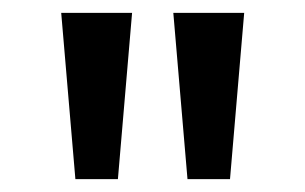

<svg xmlns="http://www.w3.org/2000/svg" viewBox="-20 -793 474 298"><path d="M97 -515 75 -773H185L163 -515ZM271 -515 249 -773H359L337 -515Z"/></svg>

Font: Noto Sans Telugu Condensed Medium
Style: Regular
Weight: 500
Width: 3
Designer: Jelle Bosma - Monotype Design Team
Foundry: Monotype Imaging Inc.
Version: Version 2.005; ttfautohint (v1.8.4.7-5d5b)